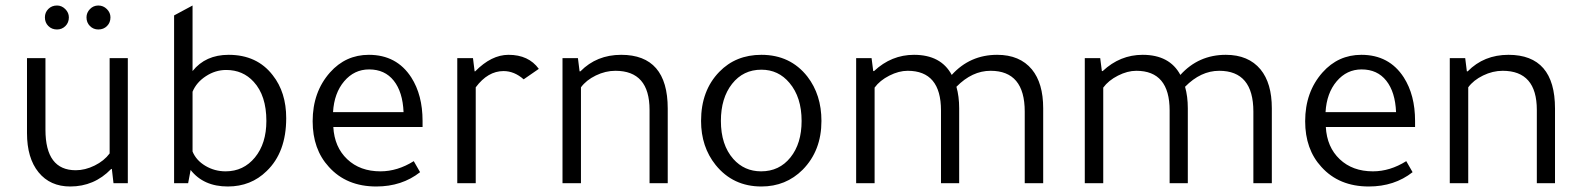

<svg xmlns="http://www.w3.org/2000/svg" viewBox="-20 -665 5738 697"><path d="M444 -454V0H392L386 -52L383 -51Q322 12 235 12Q162 12 120 -39.5Q78 -91 78 -182V-454H145V-194Q145 -47 255 -47Q289 -47 323.5 -64Q358 -81 378 -108V-454ZM143 -602Q143 -620 155.5 -632.5Q168 -645 187 -645Q204 -645 217 -632Q230 -619 230 -602Q230 -583 217.5 -570.5Q205 -558 187 -558Q168 -558 155.5 -570.5Q143 -583 143 -602ZM294 -602Q294 -619 306.5 -632Q319 -645 337 -645Q355 -645 368 -632Q381 -619 381 -602Q381 -583 368.5 -570.5Q356 -558 337 -558Q319 -558 306.5 -570.5Q294 -583 294 -602Z M663 0H612V-609L679 -645V-407Q726 -466 810 -466Q913 -466 970 -392Q1019 -330 1019 -236Q1019 -112 948 -44Q891 12 807 12Q719 12 672 -48ZM679 -332V-115Q692 -83 725.5 -63Q759 -43 799 -43Q864 -43 905.5 -93.5Q947 -144 947 -226Q947 -318 901 -368Q862 -411 801 -411Q762 -411 727.5 -388.5Q693 -366 679 -332Z M1514 -204H1190Q1194 -131 1240.5 -87Q1287 -43 1361 -43Q1423 -43 1482 -80L1505 -40Q1439 12 1346 12Q1238 12 1174 -59Q1115 -123 1115 -225Q1115 -331 1178 -402Q1235 -466 1319 -466Q1420 -466 1473 -384Q1514 -320 1514 -226ZM1189 -258H1445Q1442 -331 1409.5 -372Q1377 -413 1320 -413Q1266 -413 1229.5 -370Q1193 -327 1189 -258Z M1936 -415 1881 -377Q1847 -407 1808 -407Q1751 -407 1707 -348V0H1640V-454H1697L1703 -406H1705Q1764 -466 1826 -466Q1899 -466 1936 -415Z M2404 0H2338V-266Q2338 -408 2214 -408Q2178 -408 2143 -391Q2108 -374 2089 -348V0H2022V-454H2078L2084 -406H2087Q2146 -466 2235 -466Q2404 -466 2404 -271Z M2962 -226Q2962 -118 2894 -49Q2833 12 2744 12Q2641 12 2578 -66Q2525 -132 2525 -226Q2525 -336 2591 -404Q2651 -466 2744 -466Q2849 -466 2911 -387Q2962 -321 2962 -226ZM2597 -226Q2597 -139 2642 -88Q2682 -43 2743 -43Q2809 -43 2849.5 -93.5Q2890 -144 2890 -226Q2890 -312 2846 -364Q2806 -412 2744 -412Q2678 -412 2637.5 -360.5Q2597 -309 2597 -226Z M3767 0H3700V-260Q3700 -408 3576 -408Q3509 -408 3452 -350Q3462 -315 3462 -272V0H3396V-264Q3396 -408 3275 -408Q3243 -408 3208.5 -390.5Q3174 -373 3155 -347V0H3088V-454H3144L3150 -407H3153Q3216 -466 3298 -466Q3396 -466 3435 -393Q3501 -466 3600 -466Q3682 -466 3726 -413Q3767 -363 3767 -272Z M4597 0H4530V-260Q4530 -408 4406 -408Q4339 -408 4282 -350Q4292 -315 4292 -272V0H4226V-264Q4226 -408 4105 -408Q4073 -408 4038.5 -390.5Q4004 -373 3985 -347V0H3918V-454H3974L3980 -407H3983Q4046 -466 4128 -466Q4226 -466 4265 -393Q4331 -466 4430 -466Q4512 -466 4556 -413Q4597 -363 4597 -272Z M5117 -204H4793Q4797 -131 4843.5 -87Q4890 -43 4964 -43Q5026 -43 5085 -80L5108 -40Q5042 12 4949 12Q4841 12 4777 -59Q4718 -123 4718 -225Q4718 -331 4781 -402Q4838 -466 4922 -466Q5023 -466 5076 -384Q5117 -320 5117 -226ZM4792 -258H5048Q5045 -331 5012.5 -372Q4980 -413 4923 -413Q4869 -413 4832.5 -370Q4796 -327 4792 -258Z M5625 0H5559V-266Q5559 -408 5435 -408Q5399 -408 5364 -391Q5329 -374 5310 -348V0H5243V-454H5299L5305 -406H5308Q5367 -466 5456 -466Q5625 -466 5625 -271Z"/></svg>

Font: Tajawal
Style: Regular
Weight: 400
Designer: Boutros Fonts
Foundry: Created by Boutros International 2017
Version: Version 1.700